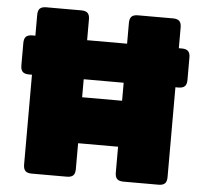

<svg xmlns="http://www.w3.org/2000/svg" viewBox="-52 -774 882 828"><g transform="rotate(5 389.5 -360.0)"><path d="M303 -347H476V-425H303ZM303 -36Q303 -17 294.5 -8.5Q286 0 267 0H115Q96 0 87.5 -8.5Q79 -17 79 -36V-425H66Q47 -425 38.5 -433.5Q30 -442 30 -461V-558Q30 -577 38.5 -585.5Q47 -594 66 -594H79V-684Q79 -703 87.5 -711.5Q96 -720 115 -720H267Q286 -720 294.5 -711.5Q303 -703 303 -684V-594H476V-684Q476 -703 484.5 -711.5Q493 -720 512 -720H664Q683 -720 691.5 -711.5Q700 -703 700 -684V-594H713Q732 -594 740.5 -585.5Q749 -577 749 -558V-461Q749 -442 740.5 -433.5Q732 -425 713 -425H700V-36Q700 -17 691.5 -8.5Q683 0 664 0H512Q493 0 484.5 -8.5Q476 -17 476 -36V-148H303Z"/></g></svg>

Font: Bungee
Style: Regular
Weight: 400
Designer: David Jonathan Ross
Foundry: David Jonathan Ross
Version: Version 1.001;PS 1.0;hotconv 1.0.72;makeotf.lib2.5.5900